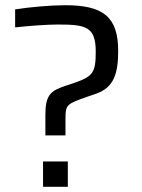

<svg xmlns="http://www.w3.org/2000/svg" viewBox="-20 -716 544 736"><path d="M154 -197H231V-260C231 -315 235 -317 314 -345L349 -357C417 -381 433 -435 433 -521C433 -652 375 -696 230 -696C175 -696 95 -689 38 -680V-611C92 -617 161 -622 202 -622C309 -622 347 -614 347 -518C347 -437 336 -423 264 -398L228 -386C175 -368 154 -352 154 -277ZM145 0H240V-97H145Z"/></svg>

Font: Saira UNSAM SC
Style: Regular
Weight: 400
Designer: Hector Gatti with collaboration of the Omnibus-Type team
Foundry: Omnibus-Type
Version: Version 1.072;PS 001.072;hotconv 1.0.88;makeotf.lib2.5.64775